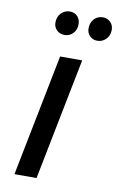

<svg xmlns="http://www.w3.org/2000/svg" viewBox="-84 -774 509 822"><g transform="rotate(10 171.0 -363.5)"><path d="M39 0 144 -530H240L135 0ZM289 -624Q269 -624 256 -637Q243 -650 243 -670Q243 -695 258 -711Q273 -727 296 -727Q315 -727 328.5 -714Q342 -701 342 -680Q342 -656 326.5 -640Q311 -624 289 -624ZM146 -624Q126 -624 112.5 -637Q99 -650 99 -670Q99 -695 114.5 -711Q130 -727 152 -727Q173 -727 185.5 -713.5Q198 -700 198 -679Q198 -655 183 -639.5Q168 -624 146 -624Z"/></g></svg>

Font: MOST Montserrat Medium
Style: Italic
Weight: 500
Italic angle: -11.3°
Designer: Julieta Ulanovsky
Foundry: Julieta Ulanovsky
Version: Version 8.000;March 11, 2024;FontCreator 15.0.0.2926 64-bit